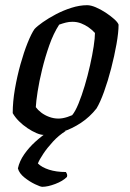

<svg xmlns="http://www.w3.org/2000/svg" viewBox="-20 -520 502 740"><path d="M149 0Q137 0 120.5 -7Q104 -14 86 -26Q68 -38 53 -53Q38 -68 29 -84Q29 -128 37.5 -177Q46 -226 59 -272.5Q72 -319 86.5 -355Q101 -391 113 -408Q123 -419 145 -434.5Q167 -450 195.5 -465Q224 -480 255.5 -490Q287 -500 316 -500Q330 -500 349 -492Q368 -484 387 -471.5Q406 -459 420 -446.5Q434 -434 437 -425Q437 -395 429 -350Q421 -305 408.5 -256.5Q396 -208 381 -166.5Q366 -125 352 -102Q326 -69 292 -46.5Q258 -24 221 -12Q184 0 149 0ZM205 -63Q213 -63 221.5 -64.5Q230 -66 239.5 -69Q249 -72 258 -76Q270 -90 282.5 -120.5Q295 -151 306.5 -189.5Q318 -228 327 -268Q336 -308 341 -341Q346 -374 346 -393Q335 -405 321.5 -414.5Q308 -424 292.5 -430Q277 -436 259 -436Q246 -436 234 -433Q222 -430 208 -425Q186 -391 170 -345.5Q154 -300 142.5 -253Q131 -206 125 -167Q119 -128 118 -107Q126 -96 139 -86Q152 -76 169.5 -69.5Q187 -63 205 -63ZM143 200Q136 200 115 190Q94 180 74 164Q54 148 49 129Q55 101 73.5 74.5Q92 48 117 25.5Q142 3 168 -14L233 -15Q206 2 184 26Q162 50 147 72.5Q132 95 126 110Q141 125 169 134Q197 143 234 143Q236 146 238 150.5Q240 155 238 162Q222 178 193 189Q164 200 143 200Z"/></svg>

Font: Texturina Medium 12pt Medium
Style: Italic
Weight: 500
Italic angle: -11°
Version: Version 1.002